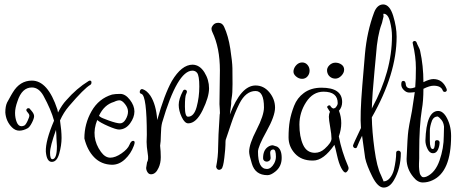

<svg xmlns="http://www.w3.org/2000/svg" viewBox="-20 -750 2086 867"><path d="M386 -386Q393 -386 393 -378Q393 -370 388 -367Q360 -351 291 -270Q267 -242 251 -206Q258 -160 258 -127Q258 -94 247.5 -56.5Q237 -19 214 -19Q191 -19 187 -65Q185 -114 224 -205Q211 -254 176 -318Q155 -355 124 -355Q79 -355 59 -293Q48 -263 48 -240Q48 -217 55.5 -198.5Q63 -180 77 -180Q83 -180 89.5 -183Q96 -186 104.5 -204Q113 -222 112.5 -228.5Q112 -235 104.5 -243Q97 -251 99.5 -256Q102 -261 107 -261.5Q112 -262 116 -258H115Q116 -256 122 -250Q134 -236 134 -225.5Q134 -215 124 -195.5Q114 -176 105 -171Q85 -160 67 -160Q49 -160 34 -175Q7 -202 4 -242Q4 -270 12 -287Q24 -310 30.5 -320.5Q37 -331 38 -333Q70 -386 124 -386Q196 -386 239 -256L242 -242Q260 -277 279 -297Q326 -351 380 -384Q383 -386 386 -386ZM237 -90 235 -125Q235 -138 233 -162V-164Q206 -89 206 -60.5Q206 -32 216 -31Q237 -31 237 -90Z M518 -165Q504 -165 468.5 -180.5Q433 -196 419 -208Q388 -130 436 -64Q455 -38 478 -38Q501 -38 529 -57.5Q557 -77 564.5 -96Q572 -115 582 -114Q588 -113 588 -107Q588 -101 584 -91Q571 -56 544.5 -31Q518 -6 486 -6Q437 -7 405 -40Q374 -72 361 -125Q361 -191 393.5 -248Q426 -305 486 -323Q500 -326 523 -326Q546 -326 566.5 -299.5Q587 -273 587 -246.5Q587 -220 567.5 -193Q548 -166 518 -165ZM495 -290Q450 -277 427 -227Q428 -227 432.5 -222.5Q437 -218 472 -205.5Q507 -193 522 -193Q537 -193 547.5 -211Q558 -229 558 -246Q558 -263 544.5 -280Q531 -297 520 -297Q509 -297 495 -290Z M642 -109 643 -141Q643 -317 619 -326Q611 -328 611 -334.5Q611 -341 615 -345Q619 -349 625 -347Q643 -341 659 -318Q685 -278 690 -208Q722 -323 756 -384Q800 -458 850 -458Q882 -457 903 -423.5Q924 -390 924 -351Q924 -312 895 -252.5Q866 -193 830 -193Q814 -193 800.5 -221.5Q787 -250 787 -276.5Q787 -303 806 -339Q809 -345 814.5 -345Q820 -345 823 -340.5Q826 -336 820.5 -325Q815 -314 815 -268.5Q815 -223 829 -223Q856 -223 868 -267Q880 -311 880 -359.5Q880 -408 870 -421Q862 -431 849 -431Q781 -431 712 -196Q707 -177 706.5 -142.5Q706 -108 703 -92Q706 -67 706 -40Q706 -13 696 8Q683 37 662 37Q652 37 646 27.5Q640 18 640 8L644 -17Q652 -29 647 -57Q642 -89 642 -109Z M1200 -60 1202 -37Q1202 -27 1193.5 -22.5Q1185 -18 1176.5 -22Q1168 -26 1168 -36Q1168 -71 1189 -86Q1200 -94 1212 -94L1231 -88Q1252 -76 1252 -37Q1252 2 1223 25Q1203 41 1188 41Q1132 41 1117 -12Q1105 -50 1105 -65Q1105 -99 1138.5 -164Q1172 -229 1172 -265Q1172 -339 1134 -339Q1090 -339 1061 -282Q1040 -240 1024 -192L999 -118Q998 -111 998 -96Q998 -81 993 -37.5Q988 6 980 12.5Q972 19 965 16Q958 13 956 3Q965 -42 965 -85Q965 -128 972 -233Q974 -236 972.5 -255.5Q971 -275 971 -280L973 -432Q973 -534 939 -605Q935 -613 935 -620.5Q935 -628 943 -637.5Q951 -647 966 -647Q984 -647 992 -629Q1011 -588 1020 -529.5Q1029 -471 1029.5 -442Q1030 -413 1030 -370.5Q1030 -328 1026.5 -310Q1023 -292 1024 -281L1018 -233Q1068 -364 1134 -364Q1171 -364 1196.5 -333Q1222 -302 1222 -264Q1222 -226 1183.5 -157Q1145 -88 1145 -65Q1145 13 1185 13Q1204 13 1218 -12Q1226 -27 1226 -42.5Q1226 -58 1223 -67Q1220 -76 1212 -75Q1200 -73 1200 -60Z M1494.5 -467Q1510 -467 1522 -458.5Q1534 -450 1534 -435.5Q1534 -421 1521.5 -408Q1509 -395 1494.5 -395Q1480 -395 1469.5 -404Q1459 -413 1457 -428Q1455 -443 1467 -455Q1479 -467 1494.5 -467ZM1368.5 -457Q1378 -446 1378 -431Q1378 -416 1368.5 -405Q1359 -394 1344 -394Q1329 -394 1316 -405.5Q1303 -417 1305.5 -431.5Q1308 -446 1319 -457Q1330 -468 1344.5 -468Q1359 -468 1368.5 -457ZM1432 -354Q1525 -354 1525 -289Q1525 -266 1510 -249H1511Q1521 -223 1521 -194Q1521 -165 1510 -134Q1523 -66 1552 1Q1554 5 1554 10.5Q1554 16 1549 22.5Q1544 29 1540 29Q1532 29 1521 8.5Q1510 -12 1502 -48.5Q1494 -85 1490 -96Q1441 -25 1394 -25Q1392 -25 1391 -25Q1341 -25 1312 -56.5Q1283 -88 1283 -130Q1283 -172 1288.5 -204Q1294 -236 1308 -272Q1322 -308 1352 -330Q1384 -354 1432 -354ZM1505 -284Q1505 -336 1441 -336Q1393 -336 1362.5 -289Q1332 -242 1332 -187.5Q1332 -133 1348.5 -96.5Q1365 -60 1402 -60Q1426 -60 1446 -78Q1477 -106 1477 -124Q1477 -142 1471 -176Q1465 -210 1465 -222.5Q1465 -235 1470 -245Q1462 -259 1458.5 -263.5Q1455 -268 1461.5 -272.5Q1468 -277 1473 -271H1472Q1479 -261 1486 -260Q1490 -262 1493 -262Q1505 -274 1505 -284Z M1610 -172Q1605 -230 1616 -363.5Q1627 -497 1628 -506Q1637 -607 1669 -693Q1683 -730 1711 -730Q1740 -729 1755.5 -678.5Q1771 -628 1771 -584Q1771 -416 1659 -220Q1660 -157 1671 -76Q1682 5 1700 40Q1707 58 1708.5 60Q1710 62 1710.5 64Q1711 66 1711 67.5Q1711 69 1712 69Q1728 69 1740.5 54Q1753 39 1759 16Q1769 -28 1769 -60Q1769 -66 1774 -68.5Q1779 -71 1784 -68.5Q1789 -66 1790 -60Q1790 11 1758 65Q1739 97 1712.5 97Q1686 97 1661 47Q1636 -3 1629 -36Q1618 -113 1615 -137Q1601 -109 1592 -86Q1590 -81 1585 -81Q1580 -81 1577 -84.5Q1574 -88 1574 -92.5Q1574 -97 1610 -172ZM1711 -686 1712 -676Q1710 -670 1707.5 -657.5Q1705 -645 1703 -641Q1684 -590 1678 -503Q1676 -478 1671 -428Q1661 -325 1659 -259L1661 -264Q1750 -428 1750 -587Q1750 -618 1741 -653Q1732 -688 1712 -688Q1711 -687 1711 -686Z M1873 -35 1872 -11V3Q1872 11 1873 17Q1874 23 1875 29.5Q1876 36 1879 40.5Q1882 45 1885 48Q1892 53 1907 47Q1946 29 1965 -26Q1984 -81 1984 -136Q1984 -141 1984.5 -156.5Q1985 -172 1985 -178Q1983 -197 1973.5 -208.5Q1964 -220 1957 -224Q1939 -224 1931 -206Q1921 -179 1921 -160V-115Q1921 -77 1934 -77Q1944 -77 1944 -108Q1944 -117 1953.5 -117Q1963 -117 1965 -108Q1965 -90 1957.5 -74Q1950 -58 1935 -58Q1920 -58 1910.5 -77.5Q1901 -97 1901 -115Q1905 -248 1958 -249Q1978 -249 1993 -226Q2017 -187 2017 -136Q2017 26 1933 64Q1912 74 1889 74Q1866 74 1847 50Q1816 13 1816 -32Q1820 -133 1824 -160.5Q1828 -188 1834.5 -219Q1841 -250 1844.5 -277.5Q1848 -305 1853 -334Q1841 -332 1828 -332Q1815 -332 1803.5 -343.5Q1792 -355 1792 -368Q1792 -381 1796.5 -383.5Q1801 -386 1806 -383.5Q1811 -381 1811 -374H1812Q1812 -351 1834 -351Q1842 -351 1855 -356Q1858 -391 1858 -443Q1858 -495 1844 -553Q1842 -559 1845.5 -562Q1849 -565 1851 -565Q1859 -565 1861.5 -557.5Q1864 -550 1870 -538.5Q1876 -527 1877 -521Q1892 -453 1892 -379Q1920 -393 1937 -393Q1979 -393 1997 -348Q1999 -342 1995.5 -338Q1992 -334 1986.5 -335Q1981 -336 1979 -342Q1971 -363 1938 -363Q1920 -363 1892 -349Q1892 -294 1885 -256Q1873 -182 1873 -62Q1873 -49 1873 -35Z"/></svg>

Font: Ruge Boogie
Style: Regular
Weight: 400
Version: Version 1.003